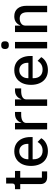

<svg xmlns="http://www.w3.org/2000/svg" viewBox="1191 -2010 832 3254"><g transform="rotate(-90 1607.0 -383.0)"><path d="M229 0Q173 0 143.5 -30.5Q114 -61 114 -115V-456H28V-545H75Q102 -545 113 -557Q124 -569 124 -597V-695H223V-545H337V-456H223V-89H329V0Z M422 -273Q422 -359 452 -423Q482 -487 538 -522Q594 -557 670 -557Q747 -557 801 -522Q855 -487 883 -425.5Q911 -364 911 -286V-246H535V-227Q535 -159 573.5 -118Q612 -77 682 -77Q777 -77 828 -162L892 -100Q862 -48 804.5 -17.5Q747 13 672 13Q596 13 539.5 -22Q483 -57 452.5 -122Q422 -187 422 -273ZM535 -318H796V-328Q796 -394 762 -433Q728 -472 671 -472Q611 -472 573 -431Q535 -390 535 -325Z M1041 0V-545H1150V-438H1155Q1168 -484 1206 -514.5Q1244 -545 1305 -545H1337V-440H1291Q1223 -440 1186.5 -417Q1150 -394 1150 -351V0Z M1440 0V-545H1549V-438H1554Q1567 -484 1605 -514.5Q1643 -545 1704 -545H1736V-440H1690Q1622 -440 1585.5 -417Q1549 -394 1549 -351V0Z M1796 -273Q1796 -359 1826 -423Q1856 -487 1912 -522Q1968 -557 2044 -557Q2121 -557 2175 -522Q2229 -487 2257 -425.5Q2285 -364 2285 -286V-246H1909V-227Q1909 -159 1947.5 -118Q1986 -77 2056 -77Q2151 -77 2202 -162L2266 -100Q2236 -48 2178.5 -17.5Q2121 13 2046 13Q1970 13 1913.5 -22Q1857 -57 1826.5 -122Q1796 -187 1796 -273ZM1909 -318H2170V-328Q2170 -394 2136 -433Q2102 -472 2045 -472Q1985 -472 1947 -431Q1909 -390 1909 -325Z M2404 -705V-722Q2404 -749 2420 -764Q2436 -779 2469 -779Q2502 -779 2518 -764Q2534 -749 2534 -722V-705Q2534 -679 2518 -664Q2502 -649 2469 -649Q2436 -649 2420 -664Q2404 -679 2404 -705ZM2523 0H2414V-545H2523Z M2691 0V-545H2800V-456H2804Q2845 -557 2958 -557Q3042 -557 3089 -502Q3136 -447 3136 -347V0H3027V-332Q3027 -465 2921 -465Q2871 -465 2835.5 -440Q2800 -415 2800 -368V0Z"/></g></svg>

Font: IBM Plex Sans JP Medm
Style: Regular
Weight: 500
Designer: Mike Abbink; Paul van der Laan; Pieter van Rosmalen; Wujin Sim; Yejin Wi; Jinhee Kim; Boomi Park; Yona Kim; Kichan Ma
Foundry: Sandoll Inc.
Version: Version 1.002